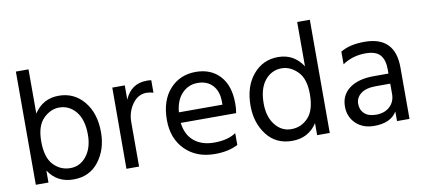

<svg xmlns="http://www.w3.org/2000/svg" viewBox="-66 -940 2610 1181"><g transform="rotate(-10 1238.5 -349.5)"><path d="M155 0H76V-707H155V-431Q210 -515 309 -515Q405 -515 466 -441.5Q527 -368 527 -249Q527 -142 469.5 -67Q412 8 311 8Q209 8 155 -75ZM155 -257Q155 -156 198.5 -110Q242 -64 304 -64Q365 -64 405 -115Q445 -166 445 -248Q445 -342 403.5 -392.5Q362 -443 299 -443Q245 -443 200 -398Q155 -353 155 -257Z M721 0H642L643 -507H721V-418Q761 -512 859 -512Q877 -512 887 -510V-432Q866 -439 844 -439Q791 -439 756 -390Q721 -341 721 -277Z M1339 -26Q1280 5 1195 5Q1080 5 1009.5 -65.5Q939 -136 939 -252Q939 -373 1002 -443Q1065 -513 1164 -513Q1259 -513 1315 -452Q1371 -391 1371 -279Q1371 -247 1366 -220H1020Q1029 -145 1077 -105Q1125 -65 1203 -65Q1288 -65 1339 -100ZM1164 -444Q1107 -444 1067 -403Q1027 -362 1020 -286H1292V-306Q1292 -369 1258 -406.5Q1224 -444 1164 -444Z M1543 -248Q1543 -166 1583 -115Q1623 -64 1684 -64Q1746 -64 1789.5 -110Q1833 -156 1833 -257Q1833 -353 1788 -398Q1743 -443 1689 -443Q1626 -443 1584.5 -392.5Q1543 -342 1543 -248ZM1912 0H1833V-75Q1779 8 1677 8Q1576 8 1518.5 -67Q1461 -142 1461 -249Q1461 -368 1522 -441.5Q1583 -515 1679 -515Q1778 -515 1833 -430V-707H1912Z M2213 -61Q2267 -61 2299 -91.5Q2331 -122 2331 -169V-234H2243Q2179 -234 2147 -209Q2115 -184 2115 -146Q2115 -108 2140 -84.5Q2165 -61 2213 -61ZM2332 -60Q2293 5 2190 5Q2119 5 2075.5 -37Q2032 -79 2032 -143Q2032 -216 2087.5 -256.5Q2143 -297 2239 -297H2331V-323Q2331 -383 2304 -413.5Q2277 -444 2213 -444Q2132 -444 2069 -401V-480Q2126 -515 2219 -515Q2410 -515 2410 -321V0H2332Z"/></g></svg>

Font: Hind Siliguri
Style: Regular
Weight: 400
Designer: Jyotish Sonowal
Foundry: Indian Type Foundry
Version: Version 1.000;PS 1.0;hotconv 1.0.86;makeotf.lib2.5.63406; tt